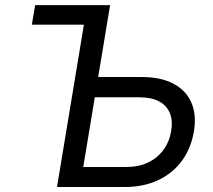

<svg xmlns="http://www.w3.org/2000/svg" viewBox="-20 -748 852 768"><path d="M107.4 -649.4 120.6 -727.5H344.2L331.1 -649.4ZM348.1 -439.9H546.9Q622.6 -439.9 673.1 -413.6Q723.6 -387.2 745.1 -338.6Q766.6 -290 755.9 -224.1Q744.6 -155.3 707.8 -105Q670.9 -54.7 612.5 -27.3Q554.2 0 478.5 0H208L328.6 -727.5H420.4L313 -80.1H486.8Q534.2 -80.1 571.5 -97.7Q608.9 -115.2 633.1 -147.5Q657.2 -179.7 664.6 -223.6Q671.9 -265.6 659.2 -296.1Q646.5 -326.7 615.5 -342.8Q584.5 -358.9 537.1 -358.9H335Z"/></svg>

Font: Inter 17pt
Style: Italic
Weight: 400
Italic angle: -9.3988°
Version: Version 4.001;git-66647c0bb